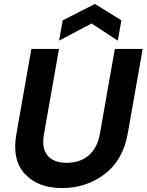

<svg xmlns="http://www.w3.org/2000/svg" viewBox="-20 -946 743 973"><path d="M63 -267 139 -698H279L203 -267Q190 -196 220.5 -158.5Q251 -121 318 -121Q386 -121 429.5 -158.5Q473 -196 486 -267L562 -698H703L627 -267Q603 -134 510 -63.5Q417 7 294 7Q173 7 106.5 -64Q40 -135 63 -267ZM595 -843 577 -740 444 -827 279 -740 298 -843 461 -926Z"/></svg>

Font: Poppins SemiBold
Style: Italic
Weight: 600
Italic angle: -10°
Designer: Ninad Kale (Devanagari), Jonny Pinhorn (Latin)
Foundry: Indian Type Foundry
Version: Version 3.200;PS 1.000;hotconv 16.6.54;makeotf.lib2.5.65590